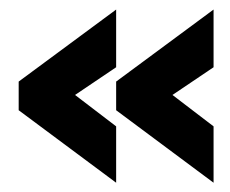

<svg xmlns="http://www.w3.org/2000/svg" viewBox="-20 -486 486 406"><path d="M19.5 -252.9V-313.5L225.6 -465.8V-343.8L138.7 -285.2L225.6 -218.8V-99.6ZM225.6 -252.9V-313.5L431.6 -465.8V-343.8L344.7 -285.2L431.6 -218.8V-99.6Z"/></svg>

Font: Post No Bills Jaffna ExtraBold
Style: Regular
Weight: 800
Designer: Kosala Senevirathne, Siva Puranthara, Lasantha Premarathna, Tharique Azeez
Foundry: Mooniak
Version: Version 1.220 ; ttfautohint (v1.6)